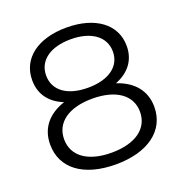

<svg xmlns="http://www.w3.org/2000/svg" viewBox="-128 -819 894 939"><g transform="rotate(-20 319.0 -350.0)"><path d="M453 -367C525 -395 565 -448 565 -521C565 -635 466 -706 318 -706C170 -706 73 -635 73 -521C73 -448 112 -395 183 -367C96 -338 48 -279 48 -195C48 -71 150 6 318 6C485 6 590 -71 590 -195C590 -278 541 -338 453 -367ZM145 -519C145 -597 212 -645 318 -645C423 -645 492 -597 492 -518C492 -442 427 -393 318 -393C209 -393 145 -442 145 -519ZM318 -55C194 -55 121 -109 121 -196C121 -282 194 -336 318 -336C442 -336 516 -282 516 -196C516 -109 442 -55 318 -55Z"/></g></svg>

Font: Talent
Style: Regular
Weight: 400
Designer: Mike Powis
Version: Version 1.001;hotconv 1.0.109;makeotfexe 2.5.65596